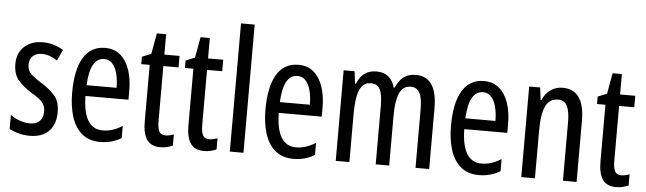

<svg xmlns="http://www.w3.org/2000/svg" viewBox="-48 -942 3814 1134"><g transform="rotate(5 1859.0 -375.0)"><path d="M307 -144Q307 -70 267 -30Q227 10 155 10Q118 10 87 1.5Q56 -7 33 -20V-104Q55 -86 87 -74.5Q119 -63 152 -63Q187 -63 207 -83.5Q227 -104 227 -141Q227 -173 208.5 -195Q190 -217 145 -242Q95 -273 64 -308.5Q33 -344 33 -406Q33 -470 74.5 -508.5Q116 -547 183 -547Q250 -547 306 -512L276 -447Q255 -461 232 -469.5Q209 -478 184 -478Q150 -478 130.5 -459Q111 -440 111 -408Q111 -376 130 -356Q149 -336 196 -307Q246 -276 276.5 -241Q307 -206 307 -144Z M554 -546Q609 -546 645 -514.5Q681 -483 699 -429.5Q717 -376 717 -309V-253H462Q465 -59 581 -59Q610 -59 638.5 -68Q667 -77 697 -96V-24Q641 10 572 10Q504 10 462 -26.5Q420 -63 401 -125Q382 -187 382 -265Q382 -402 425.5 -474Q469 -546 554 -546ZM554 -480Q513 -480 490 -440Q467 -400 463 -317H641Q641 -361 632 -398Q623 -435 603.5 -457.5Q584 -480 554 -480Z M954 -62Q966 -62 978 -65Q990 -68 1002 -72V-6Q986 1 968 5.5Q950 10 927 10Q874 10 849 -25.5Q824 -61 824 -133V-469H774V-513L828 -535L850 -658H905V-537H995V-469H905V-143Q905 -103 915 -82.5Q925 -62 954 -62Z M1213 -62Q1225 -62 1237 -65Q1249 -68 1261 -72V-6Q1245 1 1227 5.5Q1209 10 1186 10Q1133 10 1108 -25.5Q1083 -61 1083 -133V-469H1033V-513L1087 -535L1109 -658H1164V-537H1254V-469H1164V-143Q1164 -103 1174 -82.5Q1184 -62 1213 -62Z M1421 0H1340V-760H1421Z M1700 -546Q1755 -546 1791 -514.5Q1827 -483 1845 -429.5Q1863 -376 1863 -309V-253H1608Q1611 -59 1727 -59Q1756 -59 1784.5 -68Q1813 -77 1843 -96V-24Q1787 10 1718 10Q1650 10 1608 -26.5Q1566 -63 1547 -125Q1528 -187 1528 -265Q1528 -402 1571.5 -474Q1615 -546 1700 -546ZM1700 -480Q1659 -480 1636 -440Q1613 -400 1609 -317H1787Q1787 -361 1778 -398Q1769 -435 1749.5 -457.5Q1730 -480 1700 -480Z M2396 -547Q2522 -547 2522 -360V0H2441V-345Q2441 -415 2424 -445Q2407 -475 2373 -475Q2325 -475 2305 -429.5Q2285 -384 2285 -296V0H2205V-348Q2205 -417 2188.5 -446Q2172 -475 2137 -475Q2101 -475 2082 -450.5Q2063 -426 2056 -382Q2049 -338 2049 -281V0H1968V-537H2033L2042 -464H2047Q2079 -547 2162 -547Q2208 -547 2235 -523Q2262 -499 2271 -461H2277Q2296 -505 2324 -526Q2352 -547 2396 -547Z M2800 -546Q2855 -546 2891 -514.5Q2927 -483 2945 -429.5Q2963 -376 2963 -309V-253H2708Q2711 -59 2827 -59Q2856 -59 2884.5 -68Q2913 -77 2943 -96V-24Q2887 10 2818 10Q2750 10 2708 -26.5Q2666 -63 2647 -125Q2628 -187 2628 -265Q2628 -402 2671.5 -474Q2715 -546 2800 -546ZM2800 -480Q2759 -480 2736 -440Q2713 -400 2709 -317H2887Q2887 -361 2878 -398Q2869 -435 2849.5 -457.5Q2830 -480 2800 -480Z M3265 -547Q3396 -547 3396 -364V0H3315V-348Q3315 -411 3299 -443Q3283 -475 3247 -475Q3195 -475 3172 -429Q3149 -383 3149 -279V0H3068V-537H3133L3142 -464H3147Q3164 -504 3195.5 -525.5Q3227 -547 3265 -547Z M3656 -62Q3668 -62 3680 -65Q3692 -68 3704 -72V-6Q3688 1 3670 5.5Q3652 10 3629 10Q3576 10 3551 -25.5Q3526 -61 3526 -133V-469H3476V-513L3530 -535L3552 -658H3607V-537H3697V-469H3607V-143Q3607 -103 3617 -82.5Q3627 -62 3656 -62Z"/></g></svg>

Font: Noto Sans Lao ExtraCondensed
Style: Regular
Weight: 400
Width: 2
Designer: Monotype Design Team
Foundry: Monotype Imaging Inc.
Version: Version 2.003; ttfautohint (v1.8.4.7-5d5b)